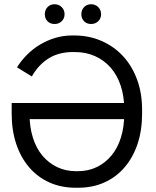

<svg xmlns="http://www.w3.org/2000/svg" viewBox="-20 -876 734 904"><path d="M35 -391V-341L69 -315H583V-391ZM35 -341Q35 -262 56.5 -198Q78 -134 117.5 -88Q157 -42 212.5 -17Q268 8 337 8H347Q416 8 471.5 -17Q527 -42 566.5 -88Q606 -134 627.5 -198Q649 -262 649 -341V-360Q649 -438 625 -502.5Q601 -567 558.5 -612.5Q516 -658 457.5 -683.5Q399 -709 329 -709H319Q278 -709 240 -697.5Q202 -686 168.5 -666Q135 -646 107.5 -618.5Q80 -591 60 -559L130 -516Q160 -570 208 -600.5Q256 -631 324 -631H332Q385 -631 428 -611.5Q471 -592 501.5 -557Q532 -522 548.5 -472Q565 -422 565 -360V-340Q565 -279 549.5 -229Q534 -179 505 -144Q476 -109 436 -89.5Q396 -70 346 -70H338Q289 -70 248.5 -89.5Q208 -109 179 -144Q150 -179 134.5 -229Q119 -279 119 -340ZM236.8 -763Q257 -763 270.5 -776Q284 -789 284 -809Q284 -829 270.5 -842.5Q257 -856 236.8 -856Q216.7 -856 203.8 -842.5Q191 -829 191 -809Q191 -789 203.8 -776Q216.7 -763 236.8 -763ZM408.8 -763Q429 -763 442.5 -776Q456 -789 456 -809Q456 -829 442.5 -842.5Q429 -856 408.8 -856Q388.7 -856 375.8 -842.5Q363 -829 363 -809Q363 -789 375.8 -776Q388.7 -763 408.8 -763Z"/></svg>

Font: Fixel Variable
Style: Regular
Weight: 100
Width: 3
Designer: AlfaBravo + MacPaw
Foundry: Kyrylo Tkachov, Marchela Mozhyna, Serhii Makarenko, Maria Weinstein, Zakhar Kryvoshyya
Version: Version 1.211